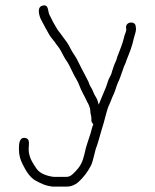

<svg xmlns="http://www.w3.org/2000/svg" viewBox="-20 -545 572 710"><path d="M318 -107V-100C318 -94.7 320.3 -90 325 -86C321.6 -75.7 317.6 -64.3 315 -52C306.1 -23.1 298.4 -5.9 292 26C285.1 53.6 278.2 68.4 261.5 86C252.3 95.7 242.1 109 226 109H178C153.9 106 128.1 97 116 80C102.8 60.2 86 38.1 86 6.5C86 -11.6 92.7 -32.3 72.5 -35C51.4 -37.8 50 -13.4 50 6C50 29.9 55.3 45.6 64 63C75.3 85.7 88.5 108.8 110 122C130 132.9 147.8 142.3 175 145H226C244.1 145 257.3 138.6 269 129C288.1 112 305 89.9 317 66C323.3 53.4 329.6 20.6 334 6C342.7 -15.8 349.3 -44 356.5 -67.5L363.5 -90.5C369.6 -110.6 375.5 -141 384 -158C389.7 -169.4 393.7 -183.5 400 -196C406.5 -209 409.6 -224.5 415 -237C423.8 -254.6 427.7 -269 435 -289C439 -303.6 445.1 -310 448 -323C458.1 -348.2 469 -373.8 475 -404C477.6 -415.5 483 -426.3 483 -439L482 -446C482 -468.3 446 -466.6 446 -444L447 -437C447 -427.6 442.7 -421.9 440 -412C433.4 -382.4 422.4 -358.2 413 -333C411 -321.1 405.2 -313.6 401 -301L394 -280C393.3 -276 392 -272 390 -268L382 -252C376.5 -238.3 373.6 -224.3 367 -211C358.8 -192.9 352.8 -175.6 345 -158C342 -169.9 340 -177.4 334 -187C327.8 -196.3 325.9 -203.1 321 -214L313 -228C311 -232 309 -237 307 -243C300.1 -258.1 289.5 -275.9 282 -291L264 -327C260.7 -333 256.7 -339.3 252 -346C244.1 -357.1 235.5 -377.3 228 -388L216 -404C212 -410 207.7 -416 203 -422C192 -434.9 190.6 -439.3 180 -457C170.5 -473.7 170.7 -476.5 163 -490C155.9 -504.1 161.1 -529 138.5 -524.5C115.7 -519.9 123.8 -490.1 131 -474C137.7 -460.7 154.5 -430.1 162 -417C168.2 -405.8 180.1 -394.1 187 -383L199 -367C206.3 -356.8 215.5 -335.7 222 -326C234.3 -309.6 240.4 -294.3 250 -275C256.6 -260.6 268.2 -244.3 273 -230C281.5 -206.6 292.3 -190.9 302 -169C307 -160.7 314 -146.7 314 -134C314 -124.4 318 -116.4 318 -107Z"/></svg>

Font: HoneyBee
Style: Lit
Weight: 300
Foundry: Cannot Into Space Fonts
Version: Version 0.89